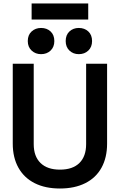

<svg xmlns="http://www.w3.org/2000/svg" viewBox="-20 -1065 687 1099"><path d="M53 -243V-700H173V-240Q173 -170 212 -132Q251 -94 323 -94Q396 -94 434.5 -132Q473 -170 473 -240V-700H593V-243Q593 -163 561 -105Q529 -47 468 -16.5Q407 14 323 14Q239 14 178.5 -16.5Q118 -47 85.5 -105Q53 -163 53 -243ZM356 -830Q356 -865 377.5 -885Q399 -905 431 -905Q464 -905 485.5 -885Q507 -865 507 -830Q507 -796 485.5 -775.5Q464 -755 431 -755Q399 -755 377.5 -775.5Q356 -796 356 -830ZM139 -830Q139 -865 161 -885Q183 -905 215 -905Q248 -905 269.5 -885Q291 -865 291 -830Q291 -796 269.5 -775.5Q248 -755 215 -755Q183 -755 161 -775.5Q139 -796 139 -830ZM161 -953V-1045H485V-953Z"/></svg>

Font: Space Grotesk Frontify SemiBold
Style: Regular
Weight: 600
Designer: Florian Karsten
Version: Version 2.000